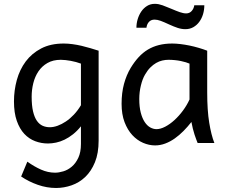

<svg xmlns="http://www.w3.org/2000/svg" viewBox="-20 -730 1151 980"><path d="M290.5 -424.8Q250.5 -424.8 222.2 -408.4Q193.8 -392.1 176 -365.5Q158.2 -338.9 149.9 -305.2Q141.6 -271.5 141.6 -236.8Q141.6 -191.4 148.7 -161.4Q155.8 -131.3 168.2 -113.5Q180.7 -95.7 197.5 -88.1Q214.4 -80.6 234.4 -80.6Q252.9 -80.6 273.9 -88.1Q294.9 -95.7 316.2 -109.9Q337.4 -124 357.2 -145Q377 -166 393.1 -192.9V-405.3Q381.3 -409.7 368.2 -413.3Q355 -417 341.3 -419.4Q327.6 -421.9 314.7 -423.3Q301.8 -424.8 290.5 -424.8ZM483.4 -12.2Q483.4 52.2 464.6 98.1Q445.8 144 415.3 173.1Q384.8 202.1 345.7 215.8Q306.6 229.5 266.1 229.5Q219.2 229.5 173.1 213.4Q127 197.3 87.9 170.9L119.6 95.2Q154.3 120.1 189.5 135.7Q224.6 151.4 261.2 151.4Q280.3 151.4 303.2 144.5Q326.2 137.7 346.2 120.8Q366.2 104 379.6 75.7Q393.1 47.4 393.1 4.9V-85.4Q374 -61.5 352.8 -44.7Q331.5 -27.8 309.8 -17.3Q288.1 -6.8 266.4 -2.2Q244.6 2.4 224.6 2.4Q190.9 2.4 159.7 -9.3Q128.4 -21 104.2 -46.6Q80.1 -72.3 65.7 -113.3Q51.3 -154.3 51.3 -212.4Q51.3 -268.6 65.9 -321.8Q80.6 -375 111.3 -416.3Q142.1 -457.5 190.2 -482.7Q238.3 -507.8 305.2 -507.8Q327.1 -507.8 350.3 -504.6Q373.5 -501.5 396.5 -496.1Q419.4 -490.7 441.4 -484.1Q463.4 -477.5 483.4 -471.2Z M839.8 -424.8Q824.2 -424.8 808.3 -421.1Q792.5 -417.5 777.1 -408.7Q761.7 -399.9 747.3 -385.5Q732.9 -371.1 720.2 -349.1Q707 -326.7 699 -293.2Q690.9 -259.8 690.9 -224.6Q690.9 -184.1 698.5 -155Q706.1 -126 718.5 -107.2Q731 -88.4 746.8 -79.6Q762.7 -70.8 778.8 -70.8Q799.3 -70.8 823.5 -83.5Q847.7 -96.2 870.6 -117.2Q893.6 -138.2 913.8 -165.5Q934.1 -192.9 947.3 -222.2V-405.3Q939.9 -408.7 928.5 -412.1Q917 -415.5 903.1 -418.5Q889.2 -421.4 872.8 -423.1Q856.4 -424.8 839.8 -424.8ZM1037.6 -258.8Q1037.6 -166.5 1047.9 -103.8Q1058.1 -41 1074.2 0H988.8Q986.3 -6.3 981.9 -17.6Q977.5 -28.8 972.9 -43.2Q968.3 -57.6 964.1 -74.2Q960 -90.8 957 -107.4Q938 -83 916.7 -61.5Q895.5 -40 872.1 -23.4Q848.6 -6.8 823.2 2.7Q797.9 12.2 771.5 12.2Q740.7 12.2 710.2 -1Q679.7 -14.2 655.3 -40.5Q630.9 -66.9 615.7 -106.7Q600.6 -146.5 600.6 -200.2Q600.6 -256.3 613 -302Q625.5 -347.7 647 -383.3Q666 -414.6 687.5 -438Q709 -461.4 734.6 -476.8Q760.3 -492.2 791 -500Q821.8 -507.8 859.4 -507.8Q877.9 -507.8 900.6 -505.1Q923.3 -502.4 947 -497.6Q970.7 -492.7 994.1 -485.8Q1017.6 -479 1037.6 -471.2ZM676.3 -588.4Q676.3 -610.8 682.9 -632.6Q689.5 -654.3 701.4 -671.6Q713.4 -689 730.7 -699.7Q748 -710.4 770 -710.4Q780.3 -710.4 790 -708.5Q799.8 -706.5 809.8 -702.9Q819.8 -699.2 830.8 -694.6Q841.8 -689.9 854.5 -685.1Q867.7 -679.7 878.2 -675.3Q888.7 -670.9 897.7 -668Q906.7 -665 914.6 -663.3Q922.4 -661.6 930.2 -661.6Q947.3 -661.6 958.3 -673.8Q969.2 -686 971.7 -703.1H1022.9Q1022.9 -679.7 1016.4 -657.7Q1009.8 -635.7 997.3 -618.7Q984.9 -601.6 966.8 -591.3Q948.7 -581.1 926.3 -581.1Q906.7 -581.1 887 -587.6Q867.2 -594.2 844.7 -604.5Q816.4 -617.7 799.6 -623.8Q782.7 -629.9 769 -629.9Q751 -629.9 740.2 -618.2Q729.5 -606.4 727.5 -588.4Z"/></svg>

Font: Andika Basic
Style: Regular
Weight: 400
Designer: Annie Olsen & Victor Gaultney
Foundry: SIL International
Version: Version 1.000